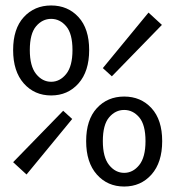

<svg xmlns="http://www.w3.org/2000/svg" viewBox="-20 -670 640 702"><path d="M167 -321Q106 -321 67 -365Q28 -409 28 -487Q28 -565 67 -607.5Q106 -650 167 -650Q228 -650 267 -607.5Q306 -565 306 -487Q306 -409 267 -365Q228 -321 167 -321ZM167 -371Q199 -371 222 -399.5Q245 -428 245 -487Q245 -547 222 -574Q199 -601 167 -601Q135 -601 112 -574Q89 -547 89 -487Q89 -428 112 -399.5Q135 -371 167 -371ZM77 -32 28 -77 211 -265 244 -235ZM389 -391 356 -421 523 -624 572 -579ZM434 12Q373 12 334 -32Q295 -76 295 -154Q295 -232 334 -274.5Q373 -317 434 -317Q495 -317 534 -274.5Q573 -232 573 -154Q573 -76 534 -32Q495 12 434 12ZM434 -38Q466 -38 489 -66.5Q512 -95 512 -154Q512 -214 489 -241Q466 -268 434 -268Q402 -268 379 -241Q356 -214 356 -154Q356 -95 379 -66.5Q402 -38 434 -38Z"/></svg>

Font: Source Code Pro
Style: Regular
Weight: 400
Monospace: yes
Designer: Paul D. Hunt, Teo Tuominen
Foundry: Adobe Systems Incorporated
Version: Version 2.030;PS 1.000;hotconv 16.6.51;makeotf.lib2.5.65220